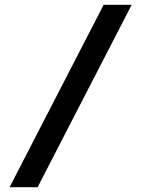

<svg xmlns="http://www.w3.org/2000/svg" viewBox="-20 -710 590 802"><path d="M137 72H20L413 -690H530Z"/></svg>

Font: Exo 2.0
Style: Bold
Weight: 700
Designer: Natanael Gama
Version: Version 1.001;PS 001.001;hotconv 1.0.70;makeotf.lib2.5.58329